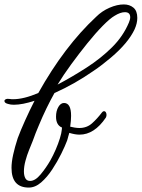

<svg xmlns="http://www.w3.org/2000/svg" viewBox="-50 -761 640 867"><path d="M80 86Q2 86 2 -3Q2 -29 9.5 -63Q17 -97 30 -137Q43 -172 63.5 -217.5Q84 -263 106 -306Q51 -288 13 -288Q-2 -288 -11 -291Q-30 -295 -30 -305Q-30 -310 -23.5 -313Q-17 -316 -5 -314Q-1 -313 2.5 -313Q6 -313 10 -313Q57 -313 123 -341Q241 -552 384 -685Q410 -711 444.5 -726Q479 -741 509 -741Q535 -741 552.5 -726.5Q570 -712 570 -680Q570 -656 558 -629Q529 -567 451 -501Q432 -485 412 -469.5Q392 -454 371 -440Q286 -381 196 -341Q178 -309 160 -272Q142 -235 125 -194Q118 -178 111 -160Q104 -142 98 -125L81 -83Q72 -61 65 -35Q58 -9 58 13Q58 32 64.5 44Q71 56 86 56Q109 56 133.5 26.5Q158 -3 177 -36Q190 -59 201.5 -85.5Q213 -112 220.5 -136.5Q228 -161 229 -175L230 -185Q203 -196 203 -234Q203 -260 213.5 -278Q224 -296 239 -296Q271 -296 271 -238Q271 -228 270 -215.5Q269 -203 267 -189Q274 -187 286.5 -185Q299 -183 308 -183Q342 -183 365.5 -204Q389 -225 411 -254Q415 -259 420 -259Q425 -259 428 -254Q431 -249 431 -242Q431 -236 428 -230Q376 -153 309 -153Q289 -153 263 -161L258 -144Q257 -139 255.5 -134.5Q254 -130 253 -126Q244 -102 226.5 -66.5Q209 -31 186 4Q163 39 136 62.5Q109 86 80 86ZM468 -690Q447 -678 414 -644.5Q381 -611 344 -565Q307 -519 271.5 -470.5Q236 -422 210 -379Q276 -414 340.5 -455.5Q405 -497 455.5 -547Q506 -597 532 -659Q538 -673 538 -683Q538 -706 514 -706Q494 -706 468 -690Z"/></svg>

Font: Birthstone Bounce Medium
Style: Regular
Weight: 500
Designer: Robert E. Leuschke
Foundry: Rob Leuschke
Version: Version 1.010; ttfautohint (v1.8.3)